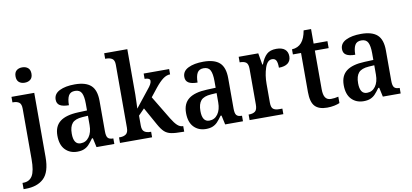

<svg xmlns="http://www.w3.org/2000/svg" viewBox="-99 -1062 3441 1602"><g transform="rotate(-10 1621.0 -261.5)"><path d="M83 -698Q83 -731 101.5 -747Q120 -763 150 -763Q180 -763 199 -747Q218 -731 218 -698Q218 -665 199 -649Q180 -633 150 -633Q120 -633 101.5 -649Q83 -665 83 -698ZM-14 187H-7Q45 187 70 146Q95 105 95 5V-422Q95 -462 76.5 -475.5Q58 -489 24 -489H20V-536H213V8Q213 135 158 187.5Q103 240 3 240H-14Z M341 -151Q341 -230 391.5 -269Q442 -308 546 -312L621 -315V-373Q621 -433 606 -463Q591 -493 550 -493Q511 -493 495.5 -465Q480 -437 480 -384Q429 -384 404 -399.5Q379 -415 379 -449Q379 -498 428.5 -522.5Q478 -547 557 -547Q650 -547 694 -507Q738 -467 738 -375V-118Q738 -77 750.5 -62Q763 -47 794 -47H797V0H646L629 -78H621Q598 -46 581 -28Q564 -10 540.5 0Q517 10 483 10Q420 10 380.5 -31Q341 -72 341 -151ZM621 -191V-270L574 -267Q512 -263 487 -234Q462 -205 462 -146Q462 -54 522 -54Q567 -54 594 -91.5Q621 -129 621 -191Z M845 -47H855Q885 -47 904.5 -61Q924 -75 924 -115V-649Q924 -687 904.5 -700Q885 -713 855 -713H845V-760H1041V-375Q1041 -350 1039 -306.5Q1037 -263 1037 -257L1149 -398Q1186 -441 1186 -466Q1186 -491 1140 -491V-536H1356V-491Q1326 -491 1296 -469Q1266 -447 1229 -401L1172 -329L1292 -130Q1318 -87 1340 -67Q1362 -47 1386 -47H1389V0H1376Q1312 0 1278.5 -7Q1245 -14 1222.5 -34.5Q1200 -55 1175 -100L1092 -249L1041 -197V-113Q1041 -74 1060 -60.5Q1079 -47 1109 -47H1117V0H845Z M1431 -151Q1431 -230 1481.5 -269Q1532 -308 1636 -312L1711 -315V-373Q1711 -433 1696 -463Q1681 -493 1640 -493Q1601 -493 1585.5 -465Q1570 -437 1570 -384Q1519 -384 1494 -399.5Q1469 -415 1469 -449Q1469 -498 1518.5 -522.5Q1568 -547 1647 -547Q1740 -547 1784 -507Q1828 -467 1828 -375V-118Q1828 -77 1840.5 -62Q1853 -47 1884 -47H1887V0H1736L1719 -78H1711Q1688 -46 1671 -28Q1654 -10 1630.5 0Q1607 10 1573 10Q1510 10 1470.5 -31Q1431 -72 1431 -151ZM1711 -191V-270L1664 -267Q1602 -263 1577 -234Q1552 -205 1552 -146Q1552 -54 1612 -54Q1657 -54 1684 -91.5Q1711 -129 1711 -191Z M1943 -47H1946Q1981 -47 1999 -61.5Q2017 -76 2017 -119V-421Q2017 -462 1999.5 -475.5Q1982 -489 1948 -489H1945V-536H2111L2128 -438H2133Q2154 -493 2183 -520Q2212 -547 2265 -547Q2313 -547 2337.5 -526Q2362 -505 2362 -467Q2362 -429 2336 -408.5Q2310 -388 2260 -388Q2260 -431 2250 -449.5Q2240 -468 2215 -468Q2175 -468 2155 -407Q2135 -346 2135 -274V-114Q2135 -73 2152 -60Q2169 -47 2202 -47H2229V0H1943Z M2463 -146V-477H2394V-520Q2446 -523 2476 -558Q2505 -591 2517 -659H2580V-536H2697V-477H2580V-150Q2580 -101 2595.5 -78.5Q2611 -56 2643 -56Q2674 -56 2706 -64V-10Q2689 -2 2660.5 4Q2632 10 2599 10Q2529 10 2496 -25.5Q2463 -61 2463 -146Z M2767 -151Q2767 -230 2817.5 -269Q2868 -308 2972 -312L3047 -315V-373Q3047 -433 3032 -463Q3017 -493 2976 -493Q2937 -493 2921.5 -465Q2906 -437 2906 -384Q2855 -384 2830 -399.5Q2805 -415 2805 -449Q2805 -498 2854.5 -522.5Q2904 -547 2983 -547Q3076 -547 3120 -507Q3164 -467 3164 -375V-118Q3164 -77 3176.5 -62Q3189 -47 3220 -47H3223V0H3072L3055 -78H3047Q3024 -46 3007 -28Q2990 -10 2966.5 0Q2943 10 2909 10Q2846 10 2806.5 -31Q2767 -72 2767 -151ZM3047 -191V-270L3000 -267Q2938 -263 2913 -234Q2888 -205 2888 -146Q2888 -54 2948 -54Q2993 -54 3020 -91.5Q3047 -129 3047 -191Z"/></g></svg>

Font: Noto Serif NarrowSemiBold
Style: Regular
Weight: 600
Width: 4
Designer: Monotype Design Team
Foundry: Monotype Imaging Inc.
Version: Version 1.001